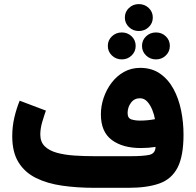

<svg xmlns="http://www.w3.org/2000/svg" viewBox="-20 -899 936 919"><path d="M577.6 -814.9Q577.6 -842.3 597.2 -860.8Q616.7 -879.4 644.5 -879.4Q672.4 -879.4 691.9 -860.8Q711.4 -842.3 711.4 -814.9Q711.4 -788.1 691.9 -769.3Q672.4 -750.5 644.5 -750.5Q616.7 -750.5 597.2 -769.3Q577.6 -788.1 577.6 -814.9ZM659.7 -679.2Q659.7 -706.5 679.2 -725.1Q698.7 -743.7 726.6 -743.7Q754.4 -743.7 773.7 -725.1Q793 -706.5 793 -679.2Q793 -652.3 773.7 -633.5Q754.4 -614.7 726.6 -614.7Q698.7 -614.7 679.2 -633.5Q659.7 -652.3 659.7 -679.2ZM496.1 -679.2Q496.1 -706.5 515.6 -725.1Q535.2 -743.7 563 -743.7Q590.8 -743.7 610.1 -725.1Q629.4 -706.5 629.4 -679.2Q629.4 -652.3 610.1 -633.5Q590.8 -614.7 563 -614.7Q535.2 -614.7 515.6 -633.5Q496.1 -652.3 496.1 -679.2ZM724.6 -195.8Q690.9 -190.4 653.8 -190.4Q566.9 -190.4 514.9 -229.2Q462.9 -268.1 462.9 -351.6Q462.9 -392.1 476.3 -431.4Q489.7 -470.7 514.4 -503.2Q539.1 -535.6 573.7 -554.9Q608.4 -574.2 650.9 -574.2Q706.5 -574.2 746.1 -546.6Q785.6 -519 810.5 -473.1Q835.4 -427.2 846.9 -370.4Q858.4 -313.5 858.4 -254.9Q858.4 -152.3 830.1 -97.2Q801.8 -42 743.4 -21Q685.1 0 594.7 0H432.1Q349.1 0 277.6 -10.3Q206.1 -20.5 152.3 -47.1Q98.6 -73.7 68.6 -122.1Q38.6 -170.4 38.6 -247.1Q38.6 -293.5 48.8 -336.9Q59.1 -380.4 74.2 -417L199.7 -369.6Q191.4 -346.2 182.1 -314.9Q172.9 -283.7 172.9 -254.9Q172.9 -219.7 194.3 -198.7Q215.8 -177.7 252.4 -167.7Q289.1 -157.7 335.4 -154.5Q381.8 -151.4 432.1 -151.4H605.5Q663.6 -151.4 693.6 -157.5Q723.6 -163.6 724.6 -195.8ZM649.9 -321.8Q668 -321.8 686.3 -323.5Q704.6 -325.2 721.7 -328.6Q718.3 -349.6 709 -372.8Q699.7 -396 685.1 -412.4Q670.4 -428.7 649.9 -428.7Q622.6 -428.7 606.7 -407Q590.8 -385.3 590.8 -357.9Q590.8 -333.5 608.6 -327.6Q626.5 -321.8 649.9 -321.8Z"/></svg>

Font: Vazirmatn RD UI FD Black
Style: Regular
Weight: 900
Designer: Saber Rastikerdar
Foundry: Saber Rastikerdar
Version: Version 33.003